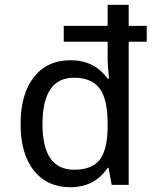

<svg xmlns="http://www.w3.org/2000/svg" viewBox="-20 -780 640 810"><path d="M438 -71.8H434.1Q378.9 9.8 276.9 9.8Q178.7 9.8 122.8 -60.5Q66.9 -130.9 66.9 -256.8Q66.9 -383.8 123 -454.8Q179.2 -525.9 276.9 -525.9Q378.4 -525.9 434.1 -448.2H439.9Q434.1 -509.8 434.1 -526.9V-604H249V-670.9H434.1V-759.8H522.9V-670.9H599.1V-604H522.9V0H451.2ZM434.1 -237.8V-256.8Q434.1 -362.3 400.1 -407.2Q366.2 -452.1 292 -452.1Q159.2 -452.1 159.2 -255.9Q159.2 -64 293 -64Q366.7 -64 399.4 -104.5Q432.1 -145 434.1 -237.8Z"/></svg>

Font: Droid Sans Mono
Style: Regular
Weight: 400
Monospace: yes
Foundry: Ascender Corporation
Version: Version 1.00 build 112